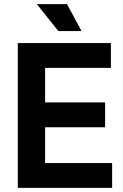

<svg xmlns="http://www.w3.org/2000/svg" viewBox="-20 -908 594 928"><path d="M66 0H522V-120H198V-293H488V-413H198V-580H516V-700H66ZM158 -888 262 -758H374L304 -888Z"/></svg>

Font: Meta Space
Style: Bold
Weight: 700
Designer: Meta Pool / Florian Karsten
Foundry: Meta Pool / Florian Karsten
Version: Version 2.000;Glyphs 3.1.1 (3137)